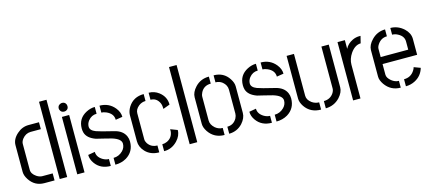

<svg xmlns="http://www.w3.org/2000/svg" viewBox="-53 -1167 3709 1650"><g transform="rotate(-15 1802.0 -342.0)"><path d="M29.3 -141.6V-378.9Q29.3 -432.6 79.1 -476.6Q125 -517.6 182.6 -517.6H275.4V-456.1H183.6Q139.6 -455.1 109.4 -417Q92.8 -394.5 92.8 -374V-143.6Q92.8 -106.4 133.8 -79.1Q159.2 -62.5 183.6 -62.5H275.4V0H185.5Q99.6 0 52.7 -73.2Q29.3 -109.4 29.3 -141.6ZM321.3 0V-687.5H387.7V0Z M469.7 -587.9Q469.7 -614.3 495.1 -624Q502.9 -627 509.8 -627Q536.1 -627 545.9 -601.6Q547.9 -594.7 547.9 -587.9Q547.9 -560.5 522.5 -551.8Q515.6 -549.8 509.8 -549.8Q482.4 -549.8 472.7 -574.2Q469.7 -581.1 469.7 -587.9ZM477.5 0V-510.7H542V0Z M611.3 -136.7 672.9 -147.5Q672.9 -100.6 722.7 -71.3Q749 -56.6 774.4 -56.6V4.9Q684.6 4.9 637.7 -60.5Q611.3 -96.7 611.3 -136.7ZM616.2 -370.1Q616.2 -460 696.3 -501Q734.4 -520.5 772.5 -520.5V-460Q726.6 -460 696.3 -421.9Q677.7 -397.5 677.7 -370.1Q677.7 -335.9 726.6 -317.4Q756.8 -305.7 878.9 -276.4Q954.1 -258.8 978.5 -203.1Q988.3 -180.7 988.3 -155.3Q988.3 -65.4 914.1 -20.5Q870.1 4.9 815.4 4.9V-55.7Q863.3 -55.7 898.4 -90.8Q924.8 -117.2 924.8 -153.3Q924.8 -196.3 844.7 -220.7Q822.3 -227.5 771.5 -239.3Q730.5 -249 710.9 -253.9Q636.7 -280.3 621.1 -333Q616.2 -350.6 616.2 -370.1ZM814.5 -459V-520.5Q897.5 -520.5 948.2 -458Q979.5 -418.9 979.5 -377L918 -367.2Q918 -422.9 856.4 -449.2Q833 -459 814.5 -459Z M1045.9 -141.6Q1045.9 -90.8 1085 -48.8Q1130.9 0 1207 0V-61.5Q1152.3 -61.5 1123 -105.5Q1111.3 -124 1111.3 -141.6V-373Q1111.3 -408.2 1145.5 -435.5Q1172.9 -457 1207 -457V-518.6Q1115.2 -518.6 1068.4 -445.3Q1046.9 -410.2 1045.9 -376ZM1251 -456.1Q1298.8 -456.1 1323.2 -415Q1335 -396.5 1336.9 -372.1Q1337.9 -367.2 1337.9 -351.6L1398.4 -374Q1398.4 -444.3 1340.8 -488.3Q1300.8 -518.6 1251 -518.6ZM1250 1Q1318.4 2 1369.1 -50.8Q1410.2 -93.8 1410.2 -144.5L1348.6 -168V-148.4Q1342.8 -93.8 1293.9 -70.3Q1272.5 -60.5 1250 -60.5Z M1477.5 0V-686.5H1544.9V0Z M1623 -141.6V-377.9Q1623 -422.9 1664.1 -466.8Q1712.9 -518.6 1787.1 -518.6V-456.1Q1725.6 -456.1 1698.2 -404.3Q1687.5 -383.8 1687.5 -365.2V-154.3Q1687.5 -117.2 1722.7 -85.9Q1752 -61.5 1788.1 -61.5V1Q1697.3 1 1647.5 -72.3Q1623 -109.4 1623 -141.6ZM1829.1 1V-61.5Q1885.7 -61.5 1914.1 -112.3Q1924.8 -133.8 1924.8 -152.3V-365.2Q1924.8 -406.2 1889.6 -435.5Q1863.3 -456.1 1829.1 -456.1V-518.6Q1918 -518.6 1964.8 -446.3Q1988.3 -410.2 1988.3 -377.9V-141.6Q1988.3 -95.7 1949.2 -51.8Q1901.4 0 1829.1 1Z M2044.9 -136.7 2106.4 -147.5Q2106.4 -100.6 2156.2 -71.3Q2182.6 -56.6 2208 -56.6V4.9Q2118.2 4.9 2071.3 -60.5Q2044.9 -96.7 2044.9 -136.7ZM2049.8 -370.1Q2049.8 -460 2129.9 -501Q2168 -520.5 2206.1 -520.5V-460Q2160.2 -460 2129.9 -421.9Q2111.3 -397.5 2111.3 -370.1Q2111.3 -335.9 2160.2 -317.4Q2190.4 -305.7 2312.5 -276.4Q2387.7 -258.8 2412.1 -203.1Q2421.9 -180.7 2421.9 -155.3Q2421.9 -65.4 2347.7 -20.5Q2303.7 4.9 2249 4.9V-55.7Q2296.9 -55.7 2332 -90.8Q2358.4 -117.2 2358.4 -153.3Q2358.4 -196.3 2278.3 -220.7Q2255.9 -227.5 2205.1 -239.3Q2164.1 -249 2144.5 -253.9Q2070.3 -280.3 2054.7 -333Q2049.8 -350.6 2049.8 -370.1ZM2248 -459V-520.5Q2331.1 -520.5 2381.8 -458Q2413.1 -418.9 2413.1 -377L2351.6 -367.2Q2351.6 -422.9 2290 -449.2Q2266.6 -459 2248 -459Z M2478.5 -137.7V-517.6H2543.9V-145.5Q2543.9 -108.4 2582 -80.1Q2611.3 -59.6 2645.5 -59.6V4.9Q2551.8 4.9 2502.9 -67.4Q2478.5 -104.5 2478.5 -137.7ZM2687.5 4.9V-59.6Q2745.1 -59.6 2775.4 -105.5Q2788.1 -126 2788.1 -145.5V-517.6H2853.5V-137.7Q2853.5 -93.8 2813.5 -49.8Q2762.7 3.9 2687.5 4.9Z M2931.6 0V-518.6H2997.1V-441.4Q3017.6 -483.4 3065.4 -505.9Q3094.7 -519.5 3126 -519.5H3136.7L3121.1 -457Q3069.3 -456.1 3029.3 -398.4Q2997.1 -350.6 2997.1 -299.8V0Z M3191.4 -141.6V-378.9Q3192.4 -423.8 3234.4 -466.8Q3283.2 -517.6 3354.5 -518.6V-457Q3302.7 -457 3271.5 -411.1Q3256.8 -389.6 3256.8 -371.1V-298.8H3502V-371.1Q3502 -418 3454.1 -444.3Q3428.7 -459 3401.4 -459V-518.6Q3467.8 -518.6 3520.5 -470.7Q3563.5 -429.7 3564.5 -379.9V-236.3H3256.8V-141.6Q3256.8 -113.3 3291 -85Q3321.3 -60.5 3355.5 -60.5V0Q3268.6 0 3217.8 -71.3Q3191.4 -109.4 3191.4 -141.6ZM3401.4 0V-62.5Q3462.9 -62.5 3495.1 -113.3Q3504.9 -127.9 3507.8 -141.6L3565.4 -120.1Q3545.9 -50.8 3481.4 -18.6Q3444.3 0 3401.4 0Z"/></g></svg>

Font: Post No Bills Colombo
Style: Medium
Weight: 600
Designer: Kosala Senevirathne, Siva Puranthara, Lasantha Premarathna, Tharique Azeez
Foundry: Mooniak
Version: Version 1.220 ; ttfautohint (v1.5)